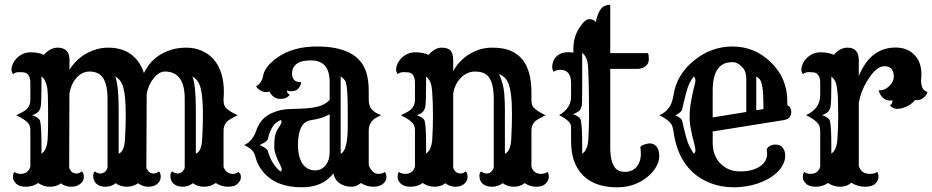

<svg xmlns="http://www.w3.org/2000/svg" viewBox="-20 -777 3928 809"><path d="M140.6 -5.9Q118.2 9.8 89.4 9.8Q60.5 9.8 47.6 -3.7Q34.7 -17.1 34.7 -29.3Q34.7 -45.4 40 -52.7Q50.8 -44.4 67.4 -44.4Q98.6 -44.4 107.9 -74.7V-227.1Q107.9 -248.5 98.6 -258.3Q85.4 -273.4 48.3 -291.5Q82.5 -307.1 91.8 -316.4Q107.9 -332.5 107.9 -356V-427.2Q107.9 -468.8 79.6 -472.2Q71.3 -473.1 58.6 -473.1Q45.9 -473.1 35.2 -464.8Q28.3 -474.1 28.3 -484.1Q28.3 -494.1 33.4 -506.6Q38.6 -519 48.8 -530.3Q74.7 -556.6 108.6 -556.6Q142.6 -556.6 165 -545.9Q191.9 -576.2 222.7 -576.2Q272.9 -576.2 272.9 -523.4L272.5 -482.9Q313.5 -548.3 386.7 -569.3Q410.6 -576.2 436 -576.2Q493.7 -576.2 531.7 -548.3Q569.8 -520.5 586.4 -469.2Q623 -544.9 705.1 -568.4Q731.9 -576.2 765.9 -576.2Q799.8 -576.2 829.8 -563.2Q859.9 -550.3 880.9 -526.4Q923.3 -476.6 923.3 -388.7L921.9 -356Q921.9 -332.5 932.1 -322.3Q947.3 -307.1 981.4 -291.5Q944.3 -273.4 935.5 -263.7Q921.9 -248.5 921.9 -227.1V-74.7Q931.2 -44.4 962.4 -44.4Q974.1 -44.4 984.9 -52.7Q987.8 -48.8 991.5 -45.2Q995.1 -41.5 995.1 -29.3Q995.1 -17.1 982.2 -3.7Q969.2 9.8 941.2 9.8Q913.1 9.8 889.2 -5.9Q867.2 9.8 840.1 9.8Q813 9.8 792.5 -4.9Q773.4 9.8 749.8 9.8Q726.1 9.8 711.9 -2.4Q697.8 -14.6 697.8 -37.6Q697.8 -48.3 705.1 -54.7Q716.3 -45.9 727.5 -45.9Q749 -45.9 758.3 -69.8V-360.8Q758.3 -475.6 674.8 -475.6Q650.9 -475.6 627.9 -447.8Q605 -420.4 598.1 -381.3L596.7 -69.8Q606 -45.9 627.4 -45.9Q638.7 -45.9 649.9 -54.7Q657.2 -48.3 657.2 -31.5Q657.2 -14.6 643.1 -2.4Q628.9 9.8 605 9.8Q581.1 9.8 562 -4.9Q541 9.8 514.4 9.8Q487.8 9.8 467.3 -4.9Q448.2 9.8 424.6 9.8Q400.9 9.8 386.7 -2.4Q372.6 -14.6 372.6 -37.6Q372.6 -48.3 379.9 -54.7Q391.1 -45.9 402.3 -45.9Q423.8 -45.9 433.1 -69.8V-360.8Q433.1 -452.1 388.7 -469.7Q374.5 -475.6 357.4 -475.6Q324.7 -475.6 300.8 -447.3Q278.3 -420.9 272.5 -380.9L271.5 -69.8Q280.8 -45.9 302.2 -45.9Q313.5 -45.9 324.7 -54.7Q333.5 -47.4 333.5 -31Q333.5 -14.6 318.6 -2.4Q303.7 9.8 279.5 9.8Q255.4 9.8 236.8 -4.4Q217.3 9.8 190.4 9.8Q163.6 9.8 140.6 -5.9ZM790.5 -454.6Q805.2 -418.9 805.2 -315.4V-129.4Q829.6 -138.7 832 -193.4Q835 -248 835 -290.3Q835 -332.5 832.5 -360.8Q830.1 -389.2 824.7 -408.2Q814.9 -442.4 790.5 -454.6ZM465.3 -454.6Q480 -418.9 480 -315.4V-129.4Q504.4 -138.7 506.8 -193.4Q509.8 -248 509.8 -290.3Q509.8 -332.5 507.3 -360.8Q504.9 -389.2 499.5 -408.2Q489.7 -442.4 465.3 -454.6ZM154.8 -129.4Q177.7 -144 180.7 -190.4Q182.6 -225.6 182.6 -253.4V-315.4Q182.6 -387.7 178.7 -408.2Q171.9 -443.4 154.8 -454.6V-422.9Q154.8 -340.3 151.1 -325.9Q147.5 -311.5 139.4 -304.2Q131.3 -296.9 115.7 -291.5Q145 -281.2 148.9 -267.1Q154.8 -243.7 154.8 -161.1Z M1384.8 -46.4Q1340.3 12.2 1251.5 12.2Q1143.1 12.2 1088.9 -52.7Q1065.4 -80.6 1056.6 -114.7Q1051.8 -135.3 1039.6 -146.2Q1027.3 -157.2 1009.3 -166Q1044.4 -182.1 1059.6 -226.6Q1075.7 -273.4 1113.3 -294.4Q1153.8 -316.4 1202.6 -317.6Q1251.5 -318.8 1274.9 -320.8Q1298.3 -322.8 1316.4 -327.1Q1350.1 -335 1369.1 -356V-429.2Q1369.1 -477.5 1349.4 -500Q1329.6 -522.5 1289.3 -522.5Q1249 -522.5 1229.7 -507.6Q1210.4 -492.7 1210.4 -467.8Q1210.4 -429.7 1249.5 -430.7Q1241.7 -392.6 1208.5 -392.6Q1198.7 -392.6 1189.5 -396V-394.5Q1189.5 -381.8 1201.2 -378.4Q1189 -359.9 1160.2 -360.4Q1131.3 -360.8 1115.2 -391.1Q1107.9 -389.2 1098.4 -389.2Q1088.9 -389.2 1077.4 -395.5Q1065.9 -401.9 1059.1 -413.1Q1083.5 -427.7 1088.9 -458.5Q1094.7 -496.1 1148.9 -534.7Q1214.4 -581.1 1315.9 -581.1Q1484.4 -581.1 1521.5 -477.5Q1533.7 -442.9 1533.7 -395.5V-356Q1533.7 -332 1545.7 -316.9Q1557.6 -301.8 1586.4 -292Q1555.7 -277.8 1546.9 -266.6Q1533.7 -249.5 1533.7 -227.5V-81.1Q1547.9 -44.4 1574.2 -44.4Q1590.8 -44.4 1601.6 -52.7Q1608.4 -43.5 1608.4 -29.5Q1608.4 -15.6 1594.5 -2.9Q1580.6 9.8 1552.7 9.8Q1524.9 9.8 1501 -5.9Q1480 9.8 1463.6 9.8Q1447.3 9.8 1435.3 6.6Q1423.3 3.4 1413.1 -3.4Q1390.1 -18.6 1384.8 -46.4ZM1415.5 -129.4Q1443.8 -140.6 1445.3 -237.3Q1445.3 -257.8 1445.3 -284.2Q1445.3 -310.5 1445.1 -329.3Q1444.8 -348.1 1444.3 -365.2Q1442.4 -426.8 1433.1 -438.7Q1423.8 -450.7 1415.5 -454.6ZM1235.4 -164.1Q1235.4 -143.6 1239.7 -124Q1244.1 -104.5 1252.9 -89.8Q1272.5 -59.1 1308.1 -59.1Q1335 -59.1 1352.5 -81.1Q1369.1 -102.5 1369.1 -136.2V-295.4Q1337.9 -277.3 1289.1 -270.5Q1235.4 -262.2 1235.4 -164.1ZM1162.1 -54.2Q1167 -57.6 1167 -63Q1167 -70.3 1160.2 -83.5Q1135.7 -128.4 1135.7 -157.2Q1135.7 -186 1137.9 -198.7Q1140.1 -211.4 1143.8 -220.5Q1147.5 -229.5 1152.1 -236.3Q1156.7 -243.2 1160.2 -248.5Q1166.5 -259.8 1166.5 -263.9Q1166.5 -268.1 1162.1 -271Q1142.1 -261.7 1132.8 -249Q1116.2 -226.6 1108.4 -190.9Q1106.4 -180.7 1074.2 -166Q1105.5 -151.9 1108.4 -141.1Q1125 -83 1162.1 -54.2Z M1761.2 -5.9Q1738.8 9.8 1710 9.8Q1681.2 9.8 1668.2 -3.7Q1655.3 -17.1 1655.3 -29.3Q1655.3 -45.4 1660.6 -52.7Q1671.4 -44.4 1688 -44.4Q1719.2 -44.4 1728.5 -74.7V-226.6Q1728.5 -248 1719.2 -257.8Q1705.1 -273.9 1668.9 -291.5Q1703.1 -307.1 1712.4 -316.4Q1728.5 -332.5 1728.5 -356V-427.2Q1728.5 -468.8 1700.2 -472.2Q1691.9 -473.1 1679.2 -473.1Q1666.5 -473.1 1655.8 -464.8Q1648.9 -474.1 1648.9 -484.1Q1648.9 -494.1 1654.1 -506.6Q1659.2 -519 1669.4 -530.3Q1695.3 -556.6 1729.2 -556.6Q1763.2 -556.6 1785.6 -545.9Q1812.5 -576.2 1840.3 -576.2Q1868.2 -576.2 1878.9 -563.2Q1889.6 -550.3 1889.6 -523.4V-477.5Q1915 -522.9 1959 -549.6Q2002.9 -576.2 2052.2 -576.2Q2101.6 -576.2 2131.6 -563.2Q2161.6 -550.3 2181.2 -526.4Q2219.2 -479 2219.2 -388.7V-356.4Q2219.2 -333 2229.5 -322.8Q2244.6 -307.1 2278.8 -291.5Q2242.2 -273.4 2232.9 -264.2Q2219.2 -249 2219.2 -227.5V-74.7Q2228.5 -44.4 2259.8 -44.4Q2276.4 -44.4 2287.1 -52.7Q2292.5 -45.4 2292.5 -31.2Q2292.5 -17.1 2279.5 -3.7Q2266.6 9.8 2239.7 9.8Q2212.9 9.8 2190.9 -5.4Q2171.4 9.8 2145.3 9.8Q2119.1 9.8 2098.6 -4.9Q2077.1 9.8 2052.7 9.8Q2028.3 9.8 2014.2 -2.4Q2000 -14.6 2000 -37.6Q2000 -48.3 2007.3 -54.7Q2018.6 -45.9 2029.8 -45.9Q2051.3 -45.9 2060.5 -69.8V-360.8Q2060.5 -455.6 2014.2 -470.7Q1999 -475.6 1981.4 -475.6Q1963.9 -475.6 1948.7 -468.5Q1933.6 -461.4 1921.4 -448.7Q1894.5 -420.4 1889.6 -381.3V-69.8Q1898.9 -45.9 1920.4 -45.9Q1931.6 -45.9 1942.9 -54.7Q1950.2 -48.3 1950.2 -31.5Q1950.2 -14.6 1936 -2.4Q1921.9 9.8 1898.7 9.8Q1875.5 9.8 1856.4 -4.9Q1837.9 9.8 1811 9.8Q1784.2 9.8 1761.2 -5.9ZM2107.4 -129.4Q2131.8 -138.7 2134.3 -193.4Q2137.2 -248 2137.2 -296.4Q2137.2 -344.7 2133.3 -376.2Q2129.4 -407.7 2122.1 -425.5Q2114.7 -443.4 2104.7 -451.4Q2094.7 -459.5 2083 -465.3Q2101.6 -421.4 2104.5 -385.3Q2107.4 -349.1 2107.4 -315.4ZM1802.2 -368.7Q1800.8 -402.3 1797.9 -415Q1792 -443.4 1775.4 -454.1V-422.4Q1775.4 -340.3 1771.7 -325.9Q1768.1 -311.5 1760 -304.2Q1752 -296.9 1736.3 -291.5Q1765.6 -281.2 1769.5 -267.1Q1775.4 -243.7 1775.4 -161.6V-129.9Q1797.9 -144.5 1801.3 -189.5Q1803.2 -221.2 1803.5 -237.3Q1803.7 -253.4 1804 -264.4Q1804.2 -275.4 1804.2 -282.2Q1804.2 -289.1 1804.2 -296.1Q1804.2 -303.2 1804 -314.9Q1803.7 -326.7 1803.5 -340.8Q1803.2 -355 1802.2 -368.7Z M2678.2 -157.2Q2681.6 -164.6 2696.8 -168.7Q2711.9 -172.9 2716.8 -172.9Q2735.4 -172.9 2746.6 -158.9Q2757.8 -145 2757.8 -120.4Q2757.8 -95.7 2743.4 -71.8Q2729 -47.9 2705.1 -29.3Q2651.9 12.2 2581.1 12.2Q2446.3 12.2 2402.3 -89.8Q2386.2 -127.4 2386.2 -184.1V-243.7Q2386.2 -266.6 2335.9 -292Q2386.2 -320.8 2386.2 -369.6V-427.2Q2386.2 -482.9 2340.8 -482.9Q2324.2 -482.9 2313.5 -474.6Q2306.6 -483.9 2306.6 -493.9Q2306.6 -503.9 2310.3 -515.9Q2314 -527.8 2323.2 -537.6Q2346.7 -563 2396 -555.2V-570.8Q2396 -622.1 2421.9 -661.1Q2444.8 -696.3 2462.6 -696.3Q2480.5 -696.3 2490.2 -684.1Q2498.5 -722.7 2512.2 -739.7Q2525.9 -756.8 2551.3 -756.8V-553.2H2710Q2713.9 -545.4 2713.9 -527.1Q2713.9 -508.8 2699.7 -497.8Q2685.5 -486.8 2665.5 -486.8H2551.3V-156.2Q2551.3 -71.3 2589.8 -56.6Q2601.1 -52.7 2614 -52.7Q2627 -52.7 2638.9 -57.4Q2650.9 -62 2660.2 -71.5Q2669.4 -81.1 2674.8 -95.9Q2680.2 -110.8 2680.2 -127.2Q2680.2 -143.6 2678.2 -157.2ZM2433.1 -129.4Q2456.1 -144 2459 -190.4Q2460.9 -223.6 2461.2 -242.2Q2461.4 -260.7 2461.7 -272.2Q2461.9 -283.7 2461.9 -290V-309.6Q2461.9 -323.7 2461.7 -345.9Q2461.4 -368.2 2461.2 -394.3Q2460.9 -420.4 2460 -444.3Q2458.5 -502 2455.6 -514.6Q2449.7 -543 2433.1 -553.7V-401.4Q2433.1 -333.5 2430.9 -329.6Q2428.7 -325.7 2427.2 -320.3Q2422.9 -305.7 2394 -295.9Q2423.3 -285.6 2427.2 -271Q2433.1 -247.6 2433.1 -161.1Z M3210 -147.5Q3220.7 -168 3249.5 -168Q3269 -168 3279.8 -151.9Q3288.6 -139.2 3288.6 -120.8Q3288.6 -102.5 3279.3 -84Q3270 -65.4 3253.9 -50.3Q3237.8 -35.2 3217 -23.4Q3196.3 -11.7 3172.9 -3.9Q3124.5 12.2 3072.3 12.2Q3020 12.2 2974.4 -5.1Q2928.7 -22.5 2896 -53.7Q2832 -115.2 2817.9 -222.7Q2814.5 -246.6 2806.6 -256.8Q2792 -274.9 2758.3 -291.5Q2800.8 -310.5 2812.5 -352.5Q2815.9 -364.3 2817.9 -376Q2830.1 -461.9 2904.8 -522.5Q2977.1 -581.1 3066.4 -581.1Q3159.2 -581.1 3227.1 -515.6Q3297.4 -448.2 3297.4 -350.1Q3297.4 -346.7 3297.1 -343.3Q3296.9 -339.8 3297.4 -336.9Q3298.3 -330.6 3305.2 -329.6Q3314 -318.4 3314 -305.7Q3314 -276.4 3282.7 -271Q3274.9 -269.5 3258.3 -267.1L2982.9 -223.1V-176.3Q2982.9 -119.6 3017.1 -86.4Q3049.3 -54.7 3098.6 -54.7Q3150.9 -54.7 3182.6 -76.2Q3212.4 -96.7 3212.4 -129.9Q3212.4 -137.7 3210 -147.5ZM3124.5 -305.2V-441.9Q3124.5 -474.1 3111.8 -489.3Q3089.4 -515.1 3067.4 -515.1Q3045.4 -515.1 3030.8 -508.5Q3016.1 -502 3005.4 -487.8Q2982.9 -458 2982.9 -395V-282.2ZM3196.8 -317.4V-332.5Q3196.8 -423.3 3181.6 -442.4Q3174.8 -450.7 3166.5 -454.6V-312.5ZM2903.3 -129.4Q2910.2 -134.8 2910.2 -141.6Q2910.2 -152.3 2905.8 -168.9Q2885.7 -245.6 2885.7 -275.6Q2885.7 -305.7 2887.7 -322.5Q2889.6 -339.4 2893.1 -356.4Q2898.9 -389.6 2905.8 -415Q2910.2 -431.6 2910.2 -437.5Q2910.2 -449.2 2903.3 -454.6Q2882.8 -430.2 2872.1 -389.2Q2861.3 -348.1 2854.5 -316.9Q2852.1 -303.7 2825.7 -291.5Q2852.1 -279.3 2854.5 -267.1Q2872.6 -184.6 2884.3 -162.1Q2896 -139.6 2903.3 -129.4Z M3468.8 -5.9Q3446.3 9.8 3417.5 9.8Q3388.7 9.8 3375.7 -3.7Q3362.8 -17.1 3362.8 -29.3Q3362.8 -45.4 3368.2 -52.7Q3378.9 -44.4 3395.5 -44.4Q3426.8 -44.4 3436 -74.7V-222.7Q3436 -245.1 3427.2 -255.9Q3411.6 -274.9 3376.5 -292Q3436 -319.3 3436 -376V-427.2Q3436 -468.8 3407.7 -472.2Q3399.4 -473.1 3386.7 -473.1Q3374 -473.1 3363.3 -464.8Q3356.4 -474.1 3356.4 -484.1Q3356.4 -494.1 3361.6 -506.6Q3366.7 -519 3377.4 -530.3Q3402.8 -556.6 3436.8 -556.6Q3470.7 -556.6 3493.2 -545.9Q3520 -576.2 3550.8 -576.2Q3598.6 -576.2 3598.6 -523.4V-456.5Q3647.5 -576.7 3753.9 -576.7Q3801.8 -576.7 3831.5 -547.4Q3862.3 -517.6 3862.3 -464.8V-458Q3862.3 -454.6 3861.3 -444.1Q3860.4 -433.6 3862.1 -422.9Q3863.8 -412.1 3867.7 -405.3Q3873 -395 3887.7 -389.2Q3884.3 -376 3871.8 -365.5Q3859.4 -355 3844.2 -355H3835Q3815.9 -331.1 3781.7 -321.3Q3772 -318.4 3760.5 -318.4Q3749 -318.4 3740.5 -323.5Q3731.9 -328.6 3731 -334.5Q3740.2 -338.9 3740.2 -352.1V-354.5Q3736.3 -353.5 3733.4 -353.5H3728.5Q3712.4 -353.5 3699.5 -365.7Q3686.5 -377.9 3682.6 -396.5Q3709 -395.5 3728.5 -416Q3746.1 -434.1 3746.1 -453.1Q3746.1 -498 3707 -498Q3673.3 -498 3639.2 -444.3Q3606.9 -395 3598.6 -342.3V-78.1Q3604 -61 3615.2 -52.7Q3626.5 -44.4 3646 -44.4Q3665.5 -44.4 3676.3 -52.7Q3681.6 -45.4 3681.6 -31.2Q3681.6 -17.1 3668.7 -3.7Q3655.8 9.8 3625.2 9.8Q3594.7 9.8 3566.9 -6.8Q3547.4 9.8 3519.5 9.8Q3491.7 9.8 3468.8 -5.9ZM3511.7 -283.2V-296.4Q3511.7 -303.7 3511.5 -315.2Q3511.2 -326.7 3511 -341.1Q3510.7 -355.5 3510.3 -369.1Q3507.3 -419.9 3499.3 -434.3Q3491.2 -448.7 3482.9 -454.1V-422.4Q3482.9 -340.3 3479.2 -325.9Q3475.6 -311.5 3467.5 -304.4Q3459.5 -297.4 3443.8 -292Q3473.1 -281.7 3477.1 -267.1Q3482.9 -243.7 3482.9 -161.6V-129.9Q3505.4 -144.5 3508.3 -189.5Q3510.7 -221.2 3511 -237.5Q3511.2 -253.9 3511.5 -265.1Q3511.7 -276.4 3511.7 -283.2Z"/></svg>

Font: Rye
Style: Regular
Weight: 400
Designer: Nicole Fally
Foundry: Nicole Fally
Version: Version 1.001